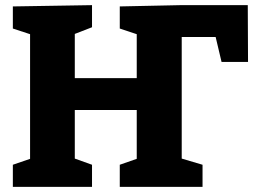

<svg xmlns="http://www.w3.org/2000/svg" viewBox="-20 -727 1005 747"><path d="M842 -486 819 -583H687V-110L768 -86V0H446V-86L512 -109V-299H271V-110L338 -86V0H30V-86L97 -109V-594L30 -616V-702L338 -707V-621L271 -595V-423H512V-594L446 -616V-702L683 -707H944L945 -486Z"/></svg>

Font: Bitter Pro ExtraBold
Style: Regular
Weight: 800
Designer: Sol Matas, and Bitter project Authors
Foundry: Sol Matas
Version: Version 1.010